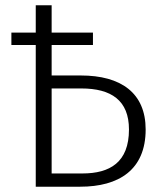

<svg xmlns="http://www.w3.org/2000/svg" viewBox="-20 -705 606 725"><path d="M285 -420H175V-535H331V-582H175V-685H115V-582H23V-535H115V0H283C428 0 530 -63 530 -216C530 -354 437 -420 285 -420ZM291 -50H175V-371H287C400 -371 467 -326 467 -216C467 -92 395 -50 291 -50Z"/></svg>

Font: FiraGO Light
Style: Regular
Weight: 300
Designer: bBox Type
Foundry: bBox Type GmbH
Version: Version 1.001;PS 001.001;hotconv 1.0.88;makeotf.lib2.5.64775